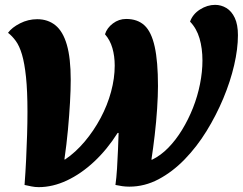

<svg xmlns="http://www.w3.org/2000/svg" viewBox="-20 -759 999 790"><path d="M139 11Q124 11 109.5 8Q95 5 81 2Q85 -51 87.5 -103Q90 -155 91.5 -205Q93 -255 93 -299Q93 -385 87 -442Q81 -499 70.5 -534.5Q60 -570 45 -590.5Q30 -611 13 -624Q29 -646 62.5 -663Q96 -680 133 -680Q177 -680 208 -655Q239 -630 255 -575Q271 -520 271 -430Q271 -390 268 -337Q265 -284 259.5 -224.5Q254 -165 245 -103H248Q291 -132 328.5 -176.5Q366 -221 394 -273.5Q422 -326 437 -381.5Q452 -437 452 -489Q452 -528 442.5 -561Q433 -594 412 -618Q420 -644 444.5 -662.5Q469 -681 499 -681Q546 -681 574.5 -654.5Q603 -628 616.5 -567Q630 -506 630 -405Q630 -366 626.5 -312Q623 -258 616.5 -202.5Q610 -147 603 -102H606Q641 -119 672 -150.5Q703 -182 729 -224.5Q755 -267 774 -315Q793 -363 803 -413.5Q813 -464 813 -510Q813 -560 801 -601Q789 -642 762 -670Q773 -701 803 -720Q833 -739 865 -739Q890 -739 911.5 -726Q933 -713 946 -685.5Q959 -658 959 -614Q959 -558 943.5 -491Q928 -424 899 -354.5Q870 -285 830 -220Q790 -155 740 -103.5Q690 -52 632.5 -21.5Q575 9 512 9Q497 9 483 7Q469 5 455 2Q459 -26 461.5 -65Q464 -104 465.5 -143.5Q467 -183 468 -212H464Q421 -144 367.5 -94Q314 -44 255.5 -16.5Q197 11 139 11Z"/></svg>

Font: Sansita Swashed Light
Style: Bold
Weight: 700
Version: Version 1.003